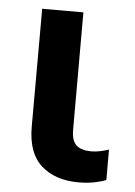

<svg xmlns="http://www.w3.org/2000/svg" viewBox="-44 -554 423 603"><g transform="rotate(5 167.0 -252.5)"><path d="M225.1 14.6Q252.9 14.6 276.1 10Q299.3 5.4 312.5 -0.5V-96.2Q298.8 -91.8 284.9 -88.9Q271 -85.9 256.8 -85.9Q226.1 -85.9 210.4 -99.9Q194.8 -113.8 194.8 -148.4V-518.6H64.9L64.5 -146.5Q64.5 -63.5 108.6 -24.4Q152.8 14.6 225.1 14.6Z"/></g></svg>

Font: Roboto Flex
Style: wght 600 wdth 140 opsz 13.0 GRAD 0.00 slnt 0.00 XTRA 468 XOPQ 96 YOPQ 79 YTLC 514 YTUC 712 YTAS 750 YTDE -203.00 YTFI 738
Weight: 600
Width: 8
Designer: Berlow after Robertson
Foundry: Google
Version: Version 3.100